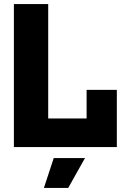

<svg xmlns="http://www.w3.org/2000/svg" viewBox="-20 -720 619 940"><path d="M48 0V-700H216V-140H404V-280H552V0ZM195 200 243 54H396L314 200Z"/></svg>

Font: Tektur
Style: Bold
Weight: 700
Designer: Adam Jagosz
Foundry: Adam Jagosz
Version: Version 1.005;gftools[0.9.30]